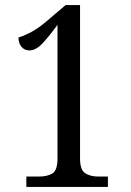

<svg xmlns="http://www.w3.org/2000/svg" viewBox="-20 -738 517 758"><path d="M84 0V-41H135Q166 -41 186.5 -53Q207 -65 207 -113V-640Q175 -596 148.5 -567.5Q122 -539 96 -539Q77 -539 65 -553Q53 -567 53 -590Q79 -598 108 -614Q137 -630 179 -667L239 -718H296V-113Q296 -67 316.5 -54Q337 -41 368 -41H406V0Z"/></svg>

Font: Noto Serif Tamil Condensed
Style: Regular
Weight: 400
Width: 3
Designer: Indian Type Foundry, Tom Grace, and the Monotype Design Team
Foundry: Monotype Imaging Inc.
Version: Version 2.004; ttfautohint (v1.8.4.7-5d5b)